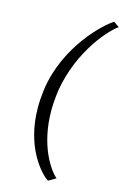

<svg xmlns="http://www.w3.org/2000/svg" viewBox="-147 -914 732 1134"><g transform="rotate(15 219.0 -347.0)"><path d="M99.1 -246.6C99.1 3.9 229 131.3 265.1 155.8H272L314 130.9C273.9 98.1 180.2 -30.3 180.2 -249C180.2 -285.2 184.1 -332 189.5 -372.6C233.4 -634.3 394 -798.8 438 -826.7L403.8 -850.1C356 -824.2 144.5 -635.3 106.4 -353.5C101.6 -315.9 99.1 -280.3 99.1 -246.6Z"/></g></svg>

Font: Merriweather
Style: Light Italic
Weight: 300
Italic angle: -7.5°
Designer: Eben Sorkin
Foundry: Eben Sorkin
Version: Version 1.001